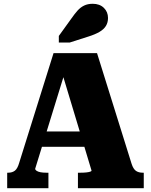

<svg xmlns="http://www.w3.org/2000/svg" viewBox="-20 -995 798 1015"><path d="M177 -300H448L453 -219H173ZM297 -647 325 -619 166 -103Q166 -97 173.5 -92Q181 -87 194 -84.5Q207 -82 225 -82H236V0H18V-82H23Q45 -82 59 -93Q73 -104 82 -136L263 -714H493L676 -128Q685 -101 699 -91.5Q713 -82 735 -82H740V0H392V-82H405Q423 -82 436.5 -83.5Q450 -85 457 -87.5Q464 -90 464 -93ZM358 -898 291 -805V-770H348L448 -802Q483 -813 506 -826.5Q529 -840 540 -858Q551 -876 551 -900Q551 -932 529 -953.5Q507 -975 470 -975Q444 -975 424.5 -965.5Q405 -956 389.5 -938.5Q374 -921 358 -898Z"/></svg>

Font: Roboto Serif ExtraBold
Style: Regular
Weight: 800
Designer: Greg Gazdowicz
Foundry: Commercial Type
Version: Version 1.008